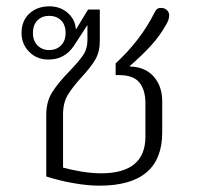

<svg xmlns="http://www.w3.org/2000/svg" viewBox="-20 -575 622 606"><path d="M126 -18V-212Q126 -254 144.5 -283.5Q163 -313 198 -349Q228 -380 242 -400.5Q256 -421 256 -448V-496L213 -430Q184 -387 133 -387Q96 -387 72 -411.5Q48 -436 48 -471Q48 -509 72.5 -532Q97 -555 136 -555Q170 -555 193.5 -534.5Q217 -514 219 -485L221 -484L258 -545H295V-445Q295 -411 280.5 -386.5Q266 -362 238 -332Q208 -299 193.5 -274.5Q179 -250 179 -214V-46Q204 -39 237 -33.5Q270 -28 299 -28Q439 -28 439 -144V-249Q439 -291 420 -314.5Q401 -338 355 -338H345V-375Q423 -447 466 -532Q470 -541 474.5 -545.5Q479 -550 488 -550Q500 -550 507 -543Q514 -536 514 -527Q514 -512 503 -495Q484 -461 456.5 -431Q429 -401 390 -367V-365Q438 -364 465 -333.5Q492 -303 492 -255V-157Q492 11 294 11Q257 11 211.5 3Q166 -5 126 -18ZM187 -471Q187 -497 172.5 -511Q158 -525 135 -525Q113 -525 98.5 -511Q84 -497 84 -471Q84 -446 98.5 -431.5Q113 -417 135 -417Q158 -417 172.5 -431.5Q187 -446 187 -471Z"/></svg>

Font: Maitree Light
Style: Regular
Weight: 300
Designer: CadsonDemak Team
Foundry: CadsonDemak
Version: Version 1.001